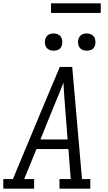

<svg xmlns="http://www.w3.org/2000/svg" viewBox="-33 -1139 653 1159"><path d="M-13 0V-58H45L225 -490L328 -735H403L462 -58H512V0H326V-58H394L380 -239H187L113 -58H173V0ZM375 -297 360 -490Q357 -528 354.5 -565.5Q352 -603 350 -640Q335 -602 320 -564.5Q305 -527 289 -490L211 -297ZM491 -833Q478 -833 466.5 -837.5Q455 -842 448 -851Q441 -860 439 -872.5Q437 -885 439 -898Q441 -906 445.5 -914.5Q450 -923 457.5 -928Q465 -933 473.5 -935Q482 -937 491 -937Q503 -937 514.5 -932.5Q526 -928 533 -919Q540 -910 542 -897.5Q544 -885 542 -872Q541 -864 536.5 -855.5Q532 -847 524.5 -842Q517 -837 508 -835Q499 -833 491 -833ZM291 -833Q278 -833 266.5 -837.5Q255 -842 248 -851Q241 -860 239 -872.5Q237 -885 239 -898Q241 -906 245.5 -914.5Q250 -923 257.5 -928Q265 -933 273.5 -935Q282 -937 291 -937Q303 -937 314.5 -932.5Q326 -928 333 -919Q340 -910 342 -897.5Q344 -885 342 -872Q341 -864 336.5 -855.5Q332 -847 324.5 -842Q317 -837 308 -835Q299 -833 291 -833ZM275 -1061V-1119H575V-1061Z"/></svg>

Font: Iosevka Etoile Light Oblique
Style: Regular
Weight: 300
Italic angle: -9°
Designer: Belleve Invis
Foundry: Belleve Invis
Version: Version 15.5.2; ttfautohint (v1.8.4)